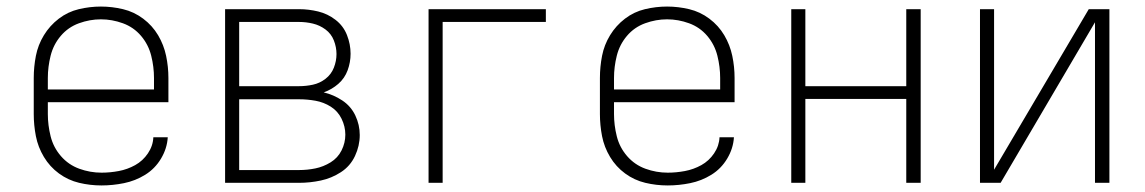

<svg xmlns="http://www.w3.org/2000/svg" viewBox="-20 -558 3496 586"><path d="M290 8Q324 8 358.5 1Q393 -6 423 -24.5Q453 -43 471.5 -74Q490 -105 492 -139H448Q447 -113 431.5 -90Q416 -67 392.5 -54Q369 -41 342.5 -36Q316 -31 290 -31Q255 -31 222 -43Q189 -55 166 -81.5Q143 -108 134.5 -142Q126 -176 126 -210V-246H494V-320Q494 -354 487 -387.5Q480 -421 462.5 -450.5Q445 -480 417 -501Q389 -522 355.5 -530Q322 -538 288 -538Q254 -538 220.5 -530Q187 -522 159.5 -501Q132 -480 114 -450.5Q96 -421 89.5 -387.5Q83 -354 83 -320V-210Q83 -176 89.5 -142.5Q96 -109 114 -79Q132 -49 160 -28.5Q188 -8 221.5 0Q255 8 290 8ZM126 -285V-320Q126 -354 134.5 -388Q143 -422 165.5 -448.5Q188 -475 221 -487Q254 -499 288 -499Q322 -499 355 -487Q388 -475 410.5 -448.5Q433 -422 441.5 -388Q450 -354 450 -320V-285Z M667 0H893Q926 0 959 -7Q992 -14 1020.5 -32.5Q1049 -51 1063.5 -82Q1078 -113 1078 -146Q1078 -177 1064.5 -205.5Q1051 -234 1024.5 -251.5Q998 -269 968 -276Q993 -285 1012.5 -302Q1032 -319 1041 -343.5Q1050 -368 1050 -394Q1050 -423 1039 -451Q1028 -479 1004 -497.5Q980 -516 951 -523Q922 -530 893 -530H667ZM893 -295H710V-491H893Q914 -491 935 -486Q956 -481 973.5 -468Q991 -455 999 -434.5Q1007 -414 1007 -393Q1007 -372 999 -351.5Q991 -331 973.5 -317.5Q956 -304 935 -299.5Q914 -295 893 -295ZM710 -39V-255H893Q918 -255 943 -250.5Q968 -246 989.5 -232.5Q1011 -219 1022.5 -195.5Q1034 -172 1034 -147Q1034 -122 1022.5 -99Q1011 -76 989 -62.5Q967 -49 942.5 -44Q918 -39 893 -39Z M1288 0H1331V-491H1646V-530H1288Z M2018 8Q2052 8 2086.5 1Q2121 -6 2151 -24.5Q2181 -43 2199.5 -74Q2218 -105 2220 -139H2176Q2175 -113 2159.5 -90Q2144 -67 2120.5 -54Q2097 -41 2070.5 -36Q2044 -31 2018 -31Q1983 -31 1950 -43Q1917 -55 1894 -81.5Q1871 -108 1862.5 -142Q1854 -176 1854 -210V-246H2222V-320Q2222 -354 2215 -387.5Q2208 -421 2190.5 -450.5Q2173 -480 2145 -501Q2117 -522 2083.5 -530Q2050 -538 2016 -538Q1982 -538 1948.5 -530Q1915 -522 1887.5 -501Q1860 -480 1842 -450.5Q1824 -421 1817.5 -387.5Q1811 -354 1811 -320V-210Q1811 -176 1817.5 -142.5Q1824 -109 1842 -79Q1860 -49 1888 -28.5Q1916 -8 1949.5 0Q1983 8 2018 8ZM1854 -285V-320Q1854 -354 1862.5 -388Q1871 -422 1893.5 -448.5Q1916 -475 1949 -487Q1982 -499 2016 -499Q2050 -499 2083 -487Q2116 -475 2138.5 -448.5Q2161 -422 2169.5 -388Q2178 -354 2178 -320V-285Z M2395 0H2438V-256H2746V0H2790V-530H2746V-295H2438V-530H2395Z M2971 0H3034L3322 -490V0H3366V-530H3303L3014 -40V-530H2971Z"/></svg>

Font: Iosevka Sparkle Extralight
Style: Regular
Weight: 200
Designer: Belleve Invis
Foundry: Belleve Invis
Version: Version 4.5.0; ttfautohint (v1.8.3)